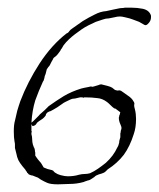

<svg xmlns="http://www.w3.org/2000/svg" viewBox="-20 -479 416 501"><path d="M131 2Q112 2 103 -2Q99 -4 95.5 -5.5Q92 -7 89 -9Q85 -11 82 -13.5Q79 -16 75 -17Q73 -18 70 -19Q67 -20 65 -21Q63 -21 60 -22Q57 -23 55 -24Q54 -25 53.5 -26Q53 -27 51 -28Q51 -30 48 -33Q46 -37 43 -40Q40 -43 38 -46Q35 -50 32.5 -53.5Q30 -57 28 -61Q24 -70 23 -77L19 -93V-101Q19 -106 18 -109Q17 -114 16.5 -121Q16 -128 16 -136Q16 -154 19 -164L25 -190Q27 -197 29 -203Q31 -209 33 -215Q52 -265 83 -313Q115 -362 154 -392Q158 -393 161 -398Q163 -401 169 -405Q176 -410 182.5 -414.5Q189 -419 196 -424Q204 -429 211.5 -433Q219 -437 227 -441Q242 -449 257 -450Q265 -452 273 -453.5Q281 -455 290 -457Q294 -458 298 -458Q302 -458 306 -459H323Q338 -459 353 -456Q370 -452 374 -438V-434Q374 -426 369 -420Q362 -411 357 -414L343 -422L327 -428Q320 -431 306 -434Q298 -436 293 -436Q289 -436 286 -435.5Q283 -435 279 -434L264 -431Q256 -431 248 -428L230 -422L211 -413Q201 -408 192.5 -402Q184 -396 176 -390Q168 -384 160 -376.5Q152 -369 146 -361Q144 -358 142.5 -355Q141 -352 139 -350Q138 -347 135.5 -344Q133 -341 131 -338Q128 -334 124 -331Q119 -328 118 -324Q117 -322 116 -320.5Q115 -319 114 -317Q113 -315 112 -313Q111 -311 110 -309Q109 -307 106 -304L102 -298L99 -286Q98 -284 97 -281Q96 -278 96 -276Q95 -274 94.5 -271Q94 -268 92 -266Q81 -242 72 -217Q68 -204 65.5 -189.5Q63 -175 62 -159Q65 -161 68 -164L81 -177Q84 -181 88 -184L97 -192L107 -202Q117 -209 126.5 -215.5Q136 -222 146 -228Q166 -240 192 -248Q196 -249 200.5 -250Q205 -251 211 -252Q217 -254 219 -253Q222 -252 227 -254L237 -257Q243 -260 248 -258L260 -255Q268 -253 273 -250Q276 -247 277 -247Q277 -246 281 -244Q287 -242 289 -243Q292 -244 296 -242Q305 -236 313 -230Q324 -223 328 -215Q332 -210 330 -205Q330 -200 332 -194Q335 -182 335 -169Q335 -146 329 -129Q324 -113 317.5 -99.5Q311 -86 303 -75Q286 -53 261 -37L258 -34Q258 -34 256 -32Q252 -28 245 -26Q241 -25 238 -24Q235 -23 231 -21Q229 -20 226 -17L220 -13Q215 -9 209 -8Q206 -7 203 -6Q200 -5 198 -4Q180 1 161 1Q154 1 146.5 1.5Q139 2 131 2ZM157 -19Q173 -19 186 -23Q190 -24 193.5 -24.5Q197 -25 201 -25Q205 -25 208 -25.5Q211 -26 215 -27Q226 -32 236 -39Q246 -46 256 -54Q276 -72 286 -94Q288 -97 289 -100Q290 -103 291 -107Q291 -111 292 -114Q293 -117 294 -121V-131Q295 -133 295 -135.5Q295 -138 296 -140Q298 -145 296 -150L292 -160Q291 -163 290.5 -166Q290 -169 290 -172Q291 -174 291 -176Q291 -178 292 -179Q293 -181 293 -182.5Q293 -184 294 -186L282 -195Q281 -196 279 -196Q279 -196 278.5 -196Q278 -196 277 -197Q274 -199 268 -205Q262 -211 259 -213Q247 -222 234 -223Q227 -224 218.5 -224.5Q210 -225 200 -225Q198 -223 195 -225H189L176 -222Q169 -222 163 -219Q157 -216 151.5 -213.5Q146 -211 141 -207Q130 -199 121 -194L112 -189Q109 -189 103 -185L100 -181Q100 -178 98 -176Q95 -172 91 -169L82 -163Q76 -159 75 -156Q72 -151 65 -150L63 -153Q63 -153 63 -153.5Q63 -154 62 -155V-137Q64 -135 62 -133V-129Q63 -125 63.5 -122Q64 -119 64 -115Q64 -111 64.5 -108Q65 -105 66 -101Q68 -97 68 -95Q70 -93 70 -91.5Q70 -90 71 -88Q71 -83 72 -81V-73Q73 -71 75 -68.5Q77 -66 79 -63Q82 -59 84.5 -56.5Q87 -54 88 -52Q89 -51 91 -47Q93 -43 94 -42Q96 -41 99 -40Q102 -39 104 -38L116 -35Q117 -34 118 -34Q119 -34 120 -32L123 -29Q130 -24 138 -22Q149 -19 157 -19Z"/></svg>

Font: Estonia
Style: Regular
Weight: 400
Designer: Robert E. Leuschke
Foundry: Robert E. Leuschke
Version: Version 1.014; ttfautohint (v1.8.3)